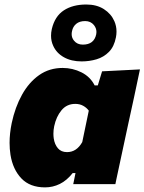

<svg xmlns="http://www.w3.org/2000/svg" viewBox="-20 -817 641 852"><path d="M305 0Q306.5 -6 307.5 -12L315 -49H302.5Q276.5 -16 245.5 -0.8Q214.5 14.5 180 14.5Q113 14.5 75 -25.2Q37 -65 26.5 -130Q22.5 -156 22.5 -183Q22.5 -225 32 -271Q47 -341.5 77.8 -396.8Q108.5 -452 153.8 -483.8Q199 -515.5 258 -515.5Q302.5 -515.5 341.8 -495.8Q381 -476 400 -438H414L433 -500.5L601 -509Q587.5 -446 575 -386Q562 -325.5 548.5 -264.5L496.5 -22Q494 -11 492 0ZM277.5 -142Q320 -142 345 -186.5L374 -326Q364.5 -339 349.2 -347.5Q334 -356 314 -356Q276.5 -356 253 -327.8Q229.5 -299.5 220.5 -257Q217 -240 217 -223.5Q217 -213 218.5 -202.5Q222.5 -176 237 -159Q251.5 -142 277.5 -142ZM342 -544.5Q296.5 -544.5 263.5 -563Q230.5 -581.5 216 -614Q206.5 -634.5 206.5 -658.5Q206.5 -673 210 -688.5Q223.5 -745 263.2 -771Q303 -797 363 -797Q409 -797 441 -776.5Q473 -756 487.5 -723Q497 -701.5 497 -677Q497 -664.5 494.5 -651.5Q486.5 -610 463.5 -586.8Q440.5 -563.5 408.8 -554Q377 -544.5 342 -544.5ZM347.5 -619Q397.5 -619 407 -665Q408 -670 408 -675Q408 -691.5 397 -705.5Q382.5 -723.5 358 -723.5Q333 -723.5 318.2 -711.2Q303.5 -699 299.5 -678.5Q298 -671.5 298 -665.5Q298 -649 308.5 -636.5Q322.5 -619 347.5 -619Z"/></svg>

Font: Heraclito ExtraBold
Style: Italic
Weight: 800
Italic angle: -12°
Designer: Kostas Bartsokas (font) & Cristiano Sobral (main changes)
Foundry: Kostas Bartsokas (font) & Cristiano Sobral (main changes)
Version: Version 1.00;July 8, 2020;FontCreator 13.0.0.2655 64-bit